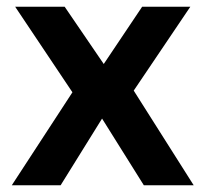

<svg xmlns="http://www.w3.org/2000/svg" viewBox="-20 -550 609 570"><path d="M15 0 195 -276 25 -530H172L288 -360L402 -530H545L377 -281L555 0H407L283 -198L160 0Z"/></svg>

Font: Golos Text SemiBold
Style: Regular
Weight: 600
Designer: A.Korolkova, Vitaly Kuzmin
Foundry: ParaType Ltd
Version: Version 2.004